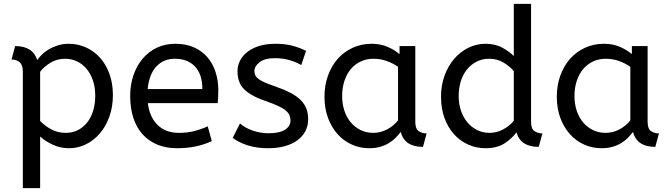

<svg xmlns="http://www.w3.org/2000/svg" viewBox="-20 -760 3492 1000"><path d="M59 -520Q151 -520 174 -447Q181 -458 195.5 -473Q210 -488 231 -501Q252 -514 279 -523Q306 -532 339 -532Q384 -532 425.5 -514Q467 -496 498.5 -462Q530 -428 549 -378Q568 -328 568 -265Q568 -203 549.5 -152Q531 -101 499.5 -64.5Q468 -28 427 -8Q386 12 341 12Q294 12 254.5 -6.5Q215 -25 189 -49V220H99V-387Q99 -421 82.5 -435.5Q66 -450 40 -450ZM476 -262Q476 -307 463.5 -342.5Q451 -378 429.5 -403Q408 -428 379.5 -441Q351 -454 319 -454Q276 -454 241.5 -432.5Q207 -411 189 -386V-130Q215 -103 248.5 -85.5Q282 -68 323 -68Q357 -68 385 -82Q413 -96 433.5 -121.5Q454 -147 465 -182.5Q476 -218 476 -262Z M750 -223Q759 -150 801 -109Q843 -68 912 -68Q957 -68 993 -77.5Q1029 -87 1062 -102L1083 -25Q1047 -8 1002 2Q957 12 901 12Q845 12 800 -6.5Q755 -25 723.5 -59.5Q692 -94 675 -144.5Q658 -195 658 -260Q658 -318 675 -368Q692 -418 723 -454.5Q754 -491 797 -511.5Q840 -532 893 -532Q949 -532 991 -513Q1033 -494 1061 -461Q1089 -428 1103 -384Q1117 -340 1117 -291Q1117 -256 1114 -223ZM891 -454Q832 -454 794.5 -414Q757 -374 749 -296H1034Q1034 -372 996 -413Q958 -454 891 -454Z M1230 -117Q1256 -94 1295.5 -80Q1335 -66 1380 -66Q1436 -66 1464.5 -84.5Q1493 -103 1493 -132Q1493 -147 1487.5 -160Q1482 -173 1467.5 -185Q1453 -197 1428 -208.5Q1403 -220 1363 -234Q1289 -259 1253 -293.5Q1217 -328 1217 -389Q1217 -419 1230.5 -445Q1244 -471 1269.5 -490.5Q1295 -510 1331.5 -521Q1368 -532 1415 -532Q1466 -532 1504.5 -521.5Q1543 -511 1574 -495L1549 -421Q1522 -437 1487.5 -447Q1453 -457 1411 -457Q1359 -457 1332 -436Q1305 -415 1305 -390Q1305 -378 1309.5 -368Q1314 -358 1326 -349Q1338 -340 1358 -331Q1378 -322 1408 -312Q1457 -295 1491 -277.5Q1525 -260 1546 -239Q1567 -218 1576 -193.5Q1585 -169 1585 -139Q1585 -104 1570 -76Q1555 -48 1528 -28.5Q1501 -9 1462.5 1.5Q1424 12 1377 12Q1317 12 1270 -3Q1223 -18 1192 -42Z M1670 -257Q1670 -315 1688 -365.5Q1706 -416 1738.5 -453Q1771 -490 1816.5 -511Q1862 -532 1916 -532Q1961 -532 1997.5 -516.5Q2034 -501 2061 -478V-520H2143V-126Q2143 -88 2161.5 -76.5Q2180 -65 2202 -65L2183 5Q2087 5 2067 -73Q2055 -57 2039.5 -41.5Q2024 -26 2004 -14Q1984 -2 1959 5Q1934 12 1904 12Q1855 12 1812.5 -7Q1770 -26 1738.5 -61Q1707 -96 1688.5 -145.5Q1670 -195 1670 -257ZM1924 -68Q1962 -68 1996 -86Q2030 -104 2053 -133V-412Q2026 -431 1993.5 -442.5Q1961 -454 1925 -454Q1889 -454 1859 -440Q1829 -426 1807.5 -400.5Q1786 -375 1774 -339Q1762 -303 1762 -260Q1762 -218 1774 -182.5Q1786 -147 1808 -121.5Q1830 -96 1859.5 -82Q1889 -68 1924 -68Z M2509 12Q2461 12 2418.5 -7Q2376 -26 2344.5 -61Q2313 -96 2295 -145.5Q2277 -195 2277 -257Q2277 -316 2295.5 -366.5Q2314 -417 2345.5 -453.5Q2377 -490 2419 -511Q2461 -532 2508 -532Q2560 -532 2597.5 -511Q2635 -490 2656 -468V-740H2746V-126Q2746 -88 2764.5 -76.5Q2783 -65 2805 -65L2786 5Q2691 5 2670 -71Q2647 -39 2608 -13.5Q2569 12 2509 12ZM2529 -68Q2566 -68 2599.5 -85.5Q2633 -103 2656 -131V-389Q2637 -413 2603.5 -433.5Q2570 -454 2528 -454Q2492 -454 2462.5 -439Q2433 -424 2412 -398Q2391 -372 2380 -336.5Q2369 -301 2369 -260Q2369 -218 2381 -183Q2393 -148 2414.5 -122.5Q2436 -97 2465.5 -82.5Q2495 -68 2529 -68Z M2880 -257Q2880 -315 2898 -365.5Q2916 -416 2948.5 -453Q2981 -490 3026.5 -511Q3072 -532 3126 -532Q3171 -532 3207.5 -516.5Q3244 -501 3271 -478V-520H3353V-126Q3353 -88 3371.5 -76.5Q3390 -65 3412 -65L3393 5Q3297 5 3277 -73Q3265 -57 3249.5 -41.5Q3234 -26 3214 -14Q3194 -2 3169 5Q3144 12 3114 12Q3065 12 3022.5 -7Q2980 -26 2948.5 -61Q2917 -96 2898.5 -145.5Q2880 -195 2880 -257ZM3134 -68Q3172 -68 3206 -86Q3240 -104 3263 -133V-412Q3236 -431 3203.5 -442.5Q3171 -454 3135 -454Q3099 -454 3069 -440Q3039 -426 3017.5 -400.5Q2996 -375 2984 -339Q2972 -303 2972 -260Q2972 -218 2984 -182.5Q2996 -147 3018 -121.5Q3040 -96 3069.5 -82Q3099 -68 3134 -68Z"/></svg>

Font: ABeeZee
Style: Regular
Weight: 400
Designer: Anja Meiners
Foundry: Anja Meiners
Version: Version 1.001